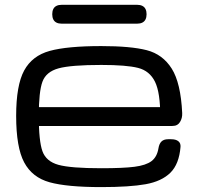

<svg xmlns="http://www.w3.org/2000/svg" viewBox="-20 -764 821 795"><path d="M46.9 -284.2Q46.9 -411.1 80.1 -472.2Q113.3 -533.2 185.8 -553.2Q258.3 -573.2 399.4 -573.2Q521.5 -573.2 587.6 -556.2Q653.8 -539.1 691.2 -479.7Q728.5 -420.4 734.4 -295.9Q735.4 -274.9 725.3 -258.8Q715.3 -242.7 696.8 -242.7H684.1Q671.9 -242.7 662.6 -246.8Q653.3 -251 648.4 -259.3Q643.6 -267.6 643.6 -279.3Q644 -380.4 621.8 -425.5Q599.6 -470.7 551.5 -482.9Q503.4 -495.1 399.4 -495.1Q273.9 -495.1 222.4 -481Q170.9 -466.8 155.8 -425.8Q140.6 -384.8 140.6 -284.2Q140.6 -179.7 155.8 -137.7Q170.9 -95.7 221.9 -81.5Q272.9 -67.4 399.4 -67.4Q490.2 -67.4 537.4 -73.5Q584.5 -79.6 607.4 -96.9Q630.4 -114.3 636.2 -150.4Q639.2 -168.9 648.7 -178.2Q658.2 -187.5 676.3 -187.5H688.5Q708 -187.5 718.3 -179.4Q728.5 -171.4 727.5 -156.2Q721.7 -84.5 685.5 -48.8Q649.4 -13.2 583 -1.2Q516.6 10.7 399.4 10.7Q257.3 10.7 185.3 -9.3Q113.3 -29.3 80.1 -91.6Q46.9 -153.8 46.9 -284.2ZM107.4 -320.3H690.4Q703.1 -320.3 711.9 -315.9Q720.7 -311.5 725.1 -302.7Q729.5 -293.9 729.5 -281.2Q729.5 -277.3 728.5 -271.5Q727.1 -262.2 722.2 -255.6Q717.3 -249 709.2 -245.6Q701.2 -242.2 690.4 -242.2H107.4Q94.7 -242.2 85.9 -246.6Q77.1 -251 72.8 -259.8Q68.4 -268.6 68.4 -281.2Q68.4 -293.9 72.8 -302.7Q77.1 -311.5 85.9 -315.9Q94.7 -320.3 107.4 -320.3ZM235.4 -744.1H547.9Q560.5 -744.1 569.3 -739.7Q578.1 -735.4 582.5 -726.6Q586.9 -717.8 586.9 -705.1Q586.9 -692.4 582.5 -683.6Q578.1 -674.8 569.3 -670.4Q560.5 -666 547.9 -666H235.4Q222.7 -666 213.9 -670.4Q205.1 -674.8 200.7 -683.6Q196.3 -692.4 196.3 -705.1Q196.3 -717.8 200.7 -726.6Q205.1 -735.4 213.9 -739.7Q222.7 -744.1 235.4 -744.1Z"/></svg>

Font: Gyrochrome
Style: Regular
Weight: 400
Designer: David Moles
Foundry: David Moles
Version: Version 1.005;Glyphs 3.2.3 (3260)